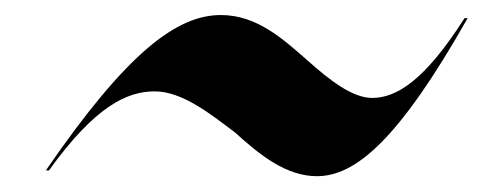

<svg xmlns="http://www.w3.org/2000/svg" viewBox="-20 -442 652 249"><path d="M39.5 -221H43.5C103.5 -304.5 145 -323.5 180.5 -323.5C216 -323.5 252 -295 285 -270C317.5 -240.5 351.5 -213.5 391 -213.5C441 -213.5 497 -260.5 586.5 -418.5H582.5C530.5 -337 494 -315 462.5 -315C436.5 -315 406.5 -339 379.5 -363C347.5 -391 313.5 -422.5 266.5 -422.5C210 -422.5 145.5 -375.5 39.5 -221Z"/></svg>

Font: Beautique Display Thin
Style: Bold
Weight: 500
Italic angle: -12°
Designer: Nhat-Quang Ngo
Version: Version 1.100;Glyphs 3.2.3 (3260)